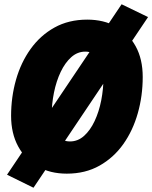

<svg xmlns="http://www.w3.org/2000/svg" viewBox="-20 -802 714 900"><path d="M293 12Q215 12 156.5 -21.5Q98 -55 65 -116Q32 -177 32 -259Q32 -347 55 -428Q78 -509 123.5 -572.5Q169 -636 235.5 -673Q302 -710 389 -710Q466 -710 524.5 -677.5Q583 -645 616 -585Q649 -525 649 -441Q649 -353 626 -271.5Q603 -190 558 -126.5Q513 -63 446.5 -25.5Q380 12 293 12ZM308 -139Q345 -139 374 -165Q403 -191 423.5 -234.5Q444 -278 454.5 -331.5Q465 -385 465 -441Q465 -497 442 -528.5Q419 -560 380 -560Q343 -560 314 -534Q285 -508 264.5 -465Q244 -422 233 -368Q222 -314 222 -258Q222 -203 245 -171Q268 -139 308 -139ZM137 78 13 17 550 -782 674 -722Z"/></svg>

Font: Azeret Mono Thin ExtraBold
Style: Italic
Weight: 800
Italic angle: -12°
Version: Version 1.002